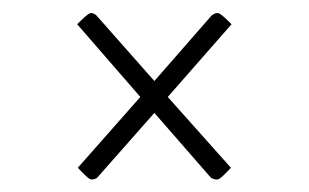

<svg xmlns="http://www.w3.org/2000/svg" viewBox="-20 -433 485 301"><path d="M343 -395 243 -281 342 -170Q328 -155 323.5 -152.5Q319 -150 311 -154L222 -256L132 -154Q125 -150 120.5 -152.5Q116 -155 102 -170L200 -281L101 -395Q116 -410 120.5 -412Q125 -414 131 -409L222 -306L312 -409Q319 -414 323.5 -412Q328 -410 343 -395Z"/></svg>

Font: Yanone Kaffeesatz Thin
Style: Regular
Weight: 250
Designer: Yanone (Cyrillic: Daniel Pouzeot)
Foundry: Yanone
Version: Version 1.003;PS 001.003;hotconv 1.0.88;makeotf.lib2.5.64775